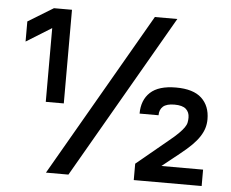

<svg xmlns="http://www.w3.org/2000/svg" viewBox="-50 -759 981 817"><g transform="rotate(5 440.0 -350.0)"><path d="M579 -700H675L271 0H175ZM40 -634 148 -700H225V-300H148V-615L40 -548ZM550 -71 683 -181Q709 -202 724 -217Q739 -232 747 -243.5Q755 -255 757 -265Q759 -275 759 -286Q759 -309 744 -322.5Q729 -336 695 -336Q661 -336 646 -322.5Q631 -309 631 -285H550Q550 -343 585.5 -376Q621 -409 695 -409Q769 -409 804.5 -376Q840 -343 840 -286Q840 -266 834.5 -248Q829 -230 817 -211.5Q805 -193 785.5 -173.5Q766 -154 737 -131L662 -71H840V-1H550Z"/></g></svg>

Font: Retni Sans Medium
Style: Regular
Weight: 500
Designer: Vitaly Kuzmin
Foundry: ParaType Ltd.
Version: Version 1.00;March 2, 2019;FontCreator 11.5.0.2425 64-bit; t